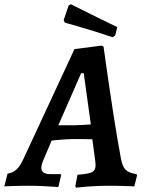

<svg xmlns="http://www.w3.org/2000/svg" viewBox="-60 -863 670 892"><path d="M502 -125Q509 -88 524.5 -73.5Q540 -59 574 -54L577 -49L564 3Q564 3 544 2Q524 1 497 0.5Q470 0 451 0Q412 0 375.5 2Q339 4 316 6.5Q293 9 293 9L290 1L300 -51Q352 -55 368 -63.5Q384 -72 384 -95Q384 -102 383 -110Q382 -118 381 -127L369 -216Q361 -216 343 -216.5Q325 -217 306.5 -217Q288 -217 278 -217Q262 -217 242.5 -215.5Q223 -214 206 -212.5Q189 -211 180 -210L143 -123Q132 -97 132 -83Q132 -54 175 -54H222L224 -49L211 6Q211 6 190 4.5Q169 3 137 1.5Q105 0 73 0Q49 0 22.5 0.5Q-4 1 -22 2Q-40 3 -40 3L-25 -56Q-1 -60 16 -75Q33 -90 50 -127L286 -635L411 -651L421 -647Q421 -647 424.5 -622Q428 -597 434 -554.5Q440 -512 448 -458Q456 -404 465 -345Q474 -286 483.5 -229.5Q493 -173 502 -125ZM211 -281H284Q301 -281 323.5 -282.5Q346 -284 362 -285L329 -523H317ZM236 -770 259 -838 270 -843Q270 -843 289 -833.5Q308 -824 339 -808.5Q370 -793 408.5 -774Q447 -755 485 -737L475 -698L463 -690Q422 -704 382 -716.5Q342 -729 310.5 -738Q279 -747 260 -752.5Q241 -758 241 -758Z"/></svg>

Font: Alegreya SemiBold
Style: Italic
Weight: 600
Italic angle: -7°
Designer: Juan Pablo del Peral
Foundry: Huerta Tipografica
Version: Version 2.009